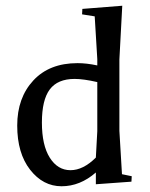

<svg xmlns="http://www.w3.org/2000/svg" viewBox="-20 -634 524 669"><path d="M314 8V-33Q259 15 194.5 15Q130 15 85 -42.5Q40 -100 40 -196.5Q40 -293 96 -353.5Q152 -414 250 -414Q282 -414 319 -406V-428L310 -577L266 -584L267 -603L406 -614L396 -427V-178L405 -27L439 -20L438 -1ZM314 -85 319 -177V-348Q271 -359 240 -359Q181 -359 153.5 -322.5Q126 -286 126 -207Q126 -128 153.5 -84.5Q181 -41 225.5 -41Q270 -41 314 -85Z"/></svg>

Font: Balthazar
Style: Regular
Weight: 400
Designer: Dario Manuel Muhafara
Foundry: Dario Manuel Muhafara
Version: Version 1.000